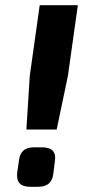

<svg xmlns="http://www.w3.org/2000/svg" viewBox="-20 -715 338 735"><path d="M240 -425 197 -219H81L94 -425L132 -695H278ZM109 -151H141Q199 -151 190 -97L184 -49Q178 0 127 0H95Q39 0 46 -55L53 -103Q59 -151 109 -151Z"/></svg>

Font: Ezarion
Style: Bold Italic
Weight: 700
Italic angle: -8°
Designer: Natanael Gama
Version: Version 1.001;PS 001.001;hotconv 1.0.70;makeotf.lib2.5.58329